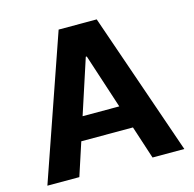

<svg xmlns="http://www.w3.org/2000/svg" viewBox="-104 -812 926 918"><g transform="rotate(-15 359.0 -353.5)"><path d="M19.5 0 264.6 -707H453.1L697.3 0H540L486.8 -163.1H231L177.7 0ZM449.7 -277.3 361.3 -547.9H356.4L268.1 -277.3Z"/></g></svg>

Font: Pretendard JP
Style: Bold
Weight: 700
Designer: Base glyphs from Inter by Rasmus Andersson; Hangeul glyphs from Noto Sans CJK(Source Han Sans) by Jang Soo-young and Kan
Foundry: Kil Hyung-jin
Version: Version 1.309